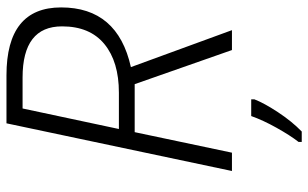

<svg xmlns="http://www.w3.org/2000/svg" viewBox="-204 -550 975 608"><g transform="rotate(-90 284.0 -246.5)"><path d="M46 0H104L169 -308H321L429 0H492L375 -320Q564 -362 564 -541Q564 -714 349 -714H197ZM179 -358 244 -663H342Q504 -663 504 -538Q504 -450 448 -404Q392 -358 294 -358ZM138 221H171Q203 190 232 146Q261 102 273 71V61H220Q207 98 183 141Q159 184 138 211Z"/></g></svg>

Font: Noto Sans UI Light
Style: Italic
Weight: 300
Italic angle: -12°
Designer: Monotype Design Team
Foundry: Monotype Imaging Inc.
Version: Version 1.901